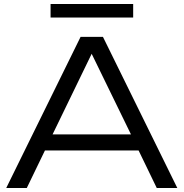

<svg xmlns="http://www.w3.org/2000/svg" viewBox="-20 -933 911 953"><path d="M380 -750 11 0H113L203 -186H668L758 0H860L491 -750ZM241 -266 435 -666 630 -266ZM641 -846V-913H231V-846Z"/></svg>

Font: Bounded Light
Style: Regular
Weight: 300
Designer: Vlad Churkin
Version: Version 3.0